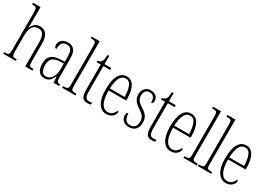

<svg xmlns="http://www.w3.org/2000/svg" viewBox="15 -1611 3471 2471"><g transform="rotate(30 1750.0 -375.0)"><path d="M12 0V-24H21Q49 -24 63 -28.5Q77 -33 82 -49Q87 -65 87 -100V-661Q87 -710 75 -723Q63 -736 29 -736H15V-760H127V-503Q127 -490 126.5 -477Q126 -464 124 -452H127Q140 -487 170 -515Q200 -543 251 -543Q311 -543 345 -497.5Q379 -452 379 -361V-98Q379 -66 383 -50Q387 -34 400 -29Q413 -24 439 -24H446V0H338V-360Q338 -432 316 -471Q294 -510 239 -510Q127 -510 127 -330V-99Q127 -65 132 -49Q137 -33 151 -28.5Q165 -24 193 -24H197V0Z M622 10Q572 10 540.5 -28.5Q509 -67 509 -147Q509 -225 552.5 -263Q596 -301 686 -304L749 -307V-371Q749 -446 729.5 -479.5Q710 -513 663 -513Q617 -513 595 -484Q573 -455 573 -394Q541 -394 541 -441Q541 -484 574 -513.5Q607 -543 665 -543Q727 -543 758.5 -503.5Q790 -464 790 -367V-105Q790 -52 800.5 -38Q811 -24 839 -24H841V0H759L753 -90H750Q730 -47 702.5 -18.5Q675 10 622 10ZM630 -21Q666 -21 693 -43.5Q720 -66 735 -104.5Q750 -143 750 -191V-281L691 -278Q615 -275 582.5 -241Q550 -207 550 -146Q550 -90 569 -55.5Q588 -21 630 -21Z M887 0V-24H891Q924 -24 940 -28.5Q956 -33 960.5 -48.5Q965 -64 965 -98V-660Q965 -695 960 -711Q955 -727 940.5 -731.5Q926 -736 899 -736H887V-760H1006V-98Q1006 -64 1010.5 -48.5Q1015 -33 1031 -28.5Q1047 -24 1080 -24H1085V0Z M1264 10Q1212 10 1189.5 -23Q1167 -56 1167 -142V-507H1106V-528Q1144 -532 1160 -554Q1173 -571 1176.5 -596Q1180 -621 1181 -657H1207V-536H1308V-507H1207V-141Q1207 -70 1222.5 -45.5Q1238 -21 1269 -21Q1282 -21 1292.5 -22.5Q1303 -24 1316 -27V3Q1304 6 1290.5 8Q1277 10 1264 10Z M1546 10Q1469 10 1425.5 -61Q1382 -132 1382 -262Q1382 -403 1422.5 -473Q1463 -543 1538 -543Q1609 -543 1646 -476.5Q1683 -410 1683 -294V-269H1422Q1423 -143 1456.5 -82Q1490 -21 1549 -21Q1592 -21 1618 -47Q1644 -73 1657 -104Q1661 -102 1664.5 -96.5Q1668 -91 1668 -80Q1668 -63 1654 -42Q1640 -21 1613 -5.5Q1586 10 1546 10ZM1643 -299Q1641 -394 1617.5 -453.5Q1594 -513 1538 -513Q1482 -513 1454 -455.5Q1426 -398 1423 -299Z M1881 10Q1839 10 1813 -5.5Q1787 -21 1774 -45Q1761 -69 1761 -93Q1761 -119 1769.5 -131Q1778 -143 1790 -143Q1790 -85 1812.5 -52Q1835 -19 1882 -19Q1975 -19 1975 -128Q1975 -163 1958.5 -192Q1942 -221 1890 -254Q1849 -282 1824.5 -306Q1800 -330 1789 -356.5Q1778 -383 1778 -418Q1778 -474 1809.5 -508Q1841 -542 1894 -542Q1944 -542 1973.5 -516Q2003 -490 2003 -450Q2003 -403 1975 -403Q1975 -513 1893 -513Q1852 -513 1833.5 -486Q1815 -459 1815 -421Q1815 -379 1838 -349.5Q1861 -320 1910 -289Q1969 -253 1990.5 -215.5Q2012 -178 2012 -130Q2012 -64 1977.5 -27Q1943 10 1881 10Z M2221 10Q2169 10 2146.5 -23Q2124 -56 2124 -142V-507H2063V-528Q2101 -532 2117 -554Q2130 -571 2133.5 -596Q2137 -621 2138 -657H2164V-536H2265V-507H2164V-141Q2164 -70 2179.5 -45.5Q2195 -21 2226 -21Q2239 -21 2249.5 -22.5Q2260 -24 2273 -27V3Q2261 6 2247.5 8Q2234 10 2221 10Z M2503 10Q2426 10 2382.5 -61Q2339 -132 2339 -262Q2339 -403 2379.5 -473Q2420 -543 2495 -543Q2566 -543 2603 -476.5Q2640 -410 2640 -294V-269H2379Q2380 -143 2413.5 -82Q2447 -21 2506 -21Q2549 -21 2575 -47Q2601 -73 2614 -104Q2618 -102 2621.5 -96.5Q2625 -91 2625 -80Q2625 -63 2611 -42Q2597 -21 2570 -5.5Q2543 10 2503 10ZM2600 -299Q2598 -394 2574.5 -453.5Q2551 -513 2495 -513Q2439 -513 2411 -455.5Q2383 -398 2380 -299Z M2690 0V-24H2694Q2727 -24 2743 -28.5Q2759 -33 2763.5 -48.5Q2768 -64 2768 -98V-660Q2768 -695 2763 -711Q2758 -727 2743.5 -731.5Q2729 -736 2702 -736H2690V-760H2809V-98Q2809 -64 2813.5 -48.5Q2818 -33 2834 -28.5Q2850 -24 2883 -24H2888V0Z M2904 0V-24H2908Q2941 -24 2957 -28.5Q2973 -33 2977.5 -48.5Q2982 -64 2982 -98V-660Q2982 -695 2977 -711Q2972 -727 2957.5 -731.5Q2943 -736 2916 -736H2904V-760H3023V-98Q3023 -64 3027.5 -48.5Q3032 -33 3048 -28.5Q3064 -24 3097 -24H3102V0Z M3321 10Q3244 10 3200.5 -61Q3157 -132 3157 -262Q3157 -403 3197.5 -473Q3238 -543 3313 -543Q3384 -543 3421 -476.5Q3458 -410 3458 -294V-269H3197Q3198 -143 3231.5 -82Q3265 -21 3324 -21Q3367 -21 3393 -47Q3419 -73 3432 -104Q3436 -102 3439.5 -96.5Q3443 -91 3443 -80Q3443 -63 3429 -42Q3415 -21 3388 -5.5Q3361 10 3321 10ZM3418 -299Q3416 -394 3392.5 -453.5Q3369 -513 3313 -513Q3257 -513 3229 -455.5Q3201 -398 3198 -299Z"/></g></svg>

Font: Noto Serif Ethiopic ExtraCondensed ExtraLight
Style: Regular
Weight: 200
Width: 2
Designer: Monotype Design Team
Foundry: Monotype Imaging Inc.
Version: Version 2.102; ttfautohint (v1.8.4.7-5d5b)